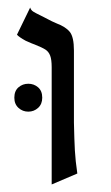

<svg xmlns="http://www.w3.org/2000/svg" viewBox="-20 -476 295 509"><path d="M130 -414Q154 -405 165 -391.5Q176 -378 176 -342V-151Q177 -104 178.5 -77Q180 -50 185 -16L117 13V-298Q117 -318 113 -328.5Q109 -339 100.5 -344.5Q92 -350 72 -358Q68 -359 48 -368Q30 -378 25 -384L60 -456Q62 -449 68.5 -445Q75 -441 88.5 -434.5Q102 -428 109 -424Q116 -420 130 -414ZM18 -217Q18 -235 29 -244.5Q40 -254 55 -254Q70 -254 81 -244.5Q92 -235 92 -217Q92 -200 81 -190Q70 -180 55 -180Q40 -180 29 -190Q18 -200 18 -217Z"/></svg>

Font: BellefairVN
Style: Regular
Weight: 400
Designer: Nick Shinn, Liron Lavi Turkenic
Foundry: Shinntype
Version: Version 1.003